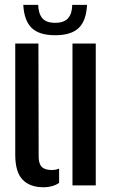

<svg xmlns="http://www.w3.org/2000/svg" viewBox="-20 -784 478 812"><path d="M44.5 -129.5V-600H142.5L143.5 -121.5Q143.5 -92 156.5 -78.5Q169.5 -65 198.5 -65Q216.5 -65 230 -71V-10.5Q202.5 8 164.5 8Q106.5 8 75.5 -24.2Q44.5 -56.5 44.5 -129.5ZM286.5 0V-600H385V0ZM213.5 -635Q145.5 -635 113.8 -666Q82 -697 78.5 -763.5H141.5Q142.5 -727 158.8 -707.2Q175 -687.5 213.5 -687.5Q250.5 -687.5 267.8 -706.8Q285 -726 285.5 -763.5H348Q345 -697 313.2 -666Q281.5 -635 213.5 -635Z"/></svg>

Font: Big Shoulders Stencil Text Thin SemiBold
Style: Regular
Weight: 600
Version: Version 2.001